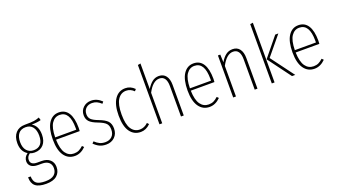

<svg xmlns="http://www.w3.org/2000/svg" viewBox="-72 -1386 3938 2232"><g transform="rotate(-20 1897.0 -270.0)"><path d="M384.8 -554.2 395 -519Q357.4 -506.3 279.8 -504.9Q352.1 -462.9 352.1 -356Q352.1 -276.9 312 -232.4Q272 -188 201.2 -188Q171.4 -188 145 -199.2Q106 -171.4 106 -129.9Q106 -67.9 189.9 -67.9H241.2Q308.6 -67.9 345.7 -33.9Q382.8 0 382.8 56.2Q382.8 122.1 338.1 161.1Q293.5 200.2 205.1 200.2Q113.3 200.2 71.5 165.8Q29.8 131.3 29.8 57.1H62Q63 116.7 95 142.8Q127 168.9 205.1 168.9Q279.3 168.9 314.2 139.2Q349.1 109.4 349.1 58.1Q349.1 12.2 320.3 -12.9Q291.5 -38.1 236.8 -38.1H188Q130.4 -38.1 101.8 -61.8Q73.2 -85.4 73.2 -124Q73.2 -176.3 121.1 -210Q47.9 -254.9 47.9 -358.9Q47.9 -439 89.4 -484.9Q130.9 -530.8 203.1 -530.8Q284.2 -530.8 318.1 -535.9Q352.1 -541 384.8 -554.2ZM202.1 -501Q142.6 -501 112.8 -463.6Q83 -426.3 83 -358.9Q83 -290 115.5 -253.4Q147.9 -216.8 201.2 -216.8Q257.8 -216.8 287.8 -251.5Q317.9 -286.1 317.9 -356Q317.9 -422.4 288.3 -461.7Q258.8 -501 202.1 -501Z M779.8 -283.2Q779.8 -260.7 777.8 -243.2H484.9Q488.3 -127 526.4 -74Q564.5 -21 627.9 -21Q663.1 -21 688.7 -33.2Q714.4 -45.4 743.2 -71.8L763.2 -51.8Q701.7 9.8 628.9 9.8Q545.9 9.8 498 -57.9Q450.2 -125.5 450.2 -255.9Q450.2 -390.1 496.1 -460.4Q542 -530.8 621.1 -530.8Q699.2 -530.8 739.5 -467.3Q779.8 -403.8 779.8 -283.2ZM746.1 -272V-294.9Q746.1 -500 621.1 -500Q561 -500 523.9 -445.6Q486.8 -391.1 484.9 -272Z M1020.5 -530.8Q1093.8 -530.8 1152.8 -473.1L1134.8 -451.2Q1106 -477.5 1080.1 -489.3Q1054.2 -501 1021.5 -501Q975.6 -501 946.5 -473.4Q917.5 -445.8 917.5 -398.9Q917.5 -359.4 941.9 -335.4Q966.3 -311.5 1028.8 -288.1Q1102.5 -260.7 1133.1 -227.8Q1163.6 -194.8 1163.6 -136.2Q1163.6 -70.8 1122.3 -30.5Q1081.1 9.8 1016.6 9.8Q969.2 9.8 933.8 -7.3Q898.4 -24.4 867.7 -56.2L887.7 -76.2Q918 -47.9 947.3 -33.9Q976.6 -20 1016.6 -20Q1066.4 -20 1097.9 -50Q1129.4 -80.1 1129.4 -134.8Q1129.4 -184.1 1104.7 -210.9Q1080.1 -237.8 1010.7 -264.2Q941.4 -290 912.6 -320.3Q883.8 -350.6 883.8 -399.9Q883.8 -456.5 923.1 -493.7Q962.4 -530.8 1020.5 -530.8Z M1444.3 -530.8Q1509.3 -530.8 1558.6 -480L1539.6 -458Q1497.6 -500 1444.3 -500Q1378.4 -500 1339.8 -440.7Q1301.3 -381.3 1301.3 -256.8Q1301.3 -134.8 1339.1 -77.9Q1377 -21 1443.4 -21Q1499 -21 1544.4 -64.9L1563.5 -43.9Q1509.8 9.8 1444.3 9.8Q1360.4 9.8 1312.5 -57.1Q1264.6 -124 1264.6 -256.8Q1264.6 -390.6 1313 -460.7Q1361.3 -530.8 1444.3 -530.8Z M1859.4 -530.8Q1916 -530.8 1946.3 -490.5Q1976.6 -450.2 1976.6 -379.9V0H1942.4V-376Q1942.4 -437.5 1920.4 -469.2Q1898.4 -501 1855.5 -501Q1774.4 -501 1710.4 -377.9V0H1676.3V-733.9L1710.4 -740.2V-423.8Q1740.7 -474.1 1776.4 -502.4Q1812 -530.8 1859.4 -530.8Z M2446.8 -283.2Q2446.8 -260.7 2444.8 -243.2H2151.9Q2155.3 -127 2193.4 -74Q2231.4 -21 2294.9 -21Q2330.1 -21 2355.7 -33.2Q2381.3 -45.4 2410.2 -71.8L2430.2 -51.8Q2368.7 9.8 2295.9 9.8Q2212.9 9.8 2165 -57.9Q2117.2 -125.5 2117.2 -255.9Q2117.2 -390.1 2163.1 -460.4Q2209 -530.8 2288.1 -530.8Q2366.2 -530.8 2406.5 -467.3Q2446.8 -403.8 2446.8 -283.2ZM2413.1 -272V-294.9Q2413.1 -500 2288.1 -500Q2228 -500 2190.9 -445.6Q2153.8 -391.1 2151.9 -272Z M2771.5 -530.8Q2828.1 -530.8 2858.4 -490.5Q2888.7 -450.2 2888.7 -379.9V0H2854.5V-376Q2854.5 -437.5 2832.5 -469.2Q2810.5 -501 2767.6 -501Q2686.5 -501 2622.6 -377.9V0H2588.4V-520H2617.7L2621.6 -423.8Q2650.9 -475.1 2687 -502.9Q2723.1 -530.8 2771.5 -530.8Z M3100.1 -738.8V0H3065.9V-733.9ZM3335.9 -520 3143.1 -286.1 3356 0H3315.9L3105 -284.2L3297.4 -520Z M3744.6 -283.2Q3744.6 -260.7 3742.7 -243.2H3449.7Q3453.1 -127 3491.2 -74Q3529.3 -21 3592.8 -21Q3627.9 -21 3653.6 -33.2Q3679.2 -45.4 3708 -71.8L3728 -51.8Q3666.5 9.8 3593.8 9.8Q3510.7 9.8 3462.9 -57.9Q3415 -125.5 3415 -255.9Q3415 -390.1 3460.9 -460.4Q3506.8 -530.8 3585.9 -530.8Q3664.1 -530.8 3704.3 -467.3Q3744.6 -403.8 3744.6 -283.2ZM3710.9 -272V-294.9Q3710.9 -500 3585.9 -500Q3525.9 -500 3488.8 -445.6Q3451.7 -391.1 3449.7 -272Z"/></g></svg>

Font: Fira Sans Compressed UltraLight
Style: Regular
Weight: 200
Width: 1
Designer: Carrois Corporate & Edenspiekermann AG
Foundry: Carrois Corporate GbR & Edenspiekermann AG
Version: Version 4.203;PS 004.203;hotconv 1.0.88;makeotf.lib2.5.64775